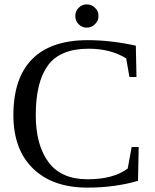

<svg xmlns="http://www.w3.org/2000/svg" viewBox="-20 -845 706 875"><path d="M143 -321Q143 -184 201 -106Q259 -28 379 -28Q497 -28 562 -77L580 -175H612L609 -21Q504 10 378 10Q220 10 130.5 -77Q41 -164 41 -320Q41 -489 126.5 -575.5Q212 -662 380 -662Q484 -662 599 -637L602 -494H570L555 -579Q484 -623 384 -623Q254 -623 198.5 -547Q143 -471 143 -321ZM375 -825Q397 -825 413 -809.5Q429 -794 429 -772Q429 -751 413 -735Q397 -719 375 -719Q354 -719 338.5 -734.5Q323 -750 323 -772Q323 -794 338.5 -809.5Q354 -825 375 -825Z"/></svg>

Font: Libra Serif Modern
Style: Regular
Weight: 400
Designer: Stefan Peev, Context Ltd
Foundry: Stefan Peev, Context Ltd
Version: Version 1.000